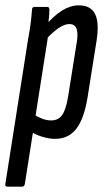

<svg xmlns="http://www.w3.org/2000/svg" viewBox="-34 -514 391 719"><path d="M173 6Q151 6 125.5 -1.5Q100 -9 79 -22L90 -87Q107 -76 124 -69.5Q141 -63 158 -63Q184 -63 198.5 -83Q213 -103 221 -152L254 -359Q259 -392 252 -408Q245 -424 226 -424Q206 -424 181.5 -406Q157 -388 131 -359L134 -416Q167 -455 198.5 -474.5Q230 -494 261 -494Q305 -494 321.5 -462.5Q338 -431 328 -364L294 -150Q281 -69 251.5 -31.5Q222 6 173 6ZM-6 185Q-16 185 -14 175L71 -366Q79 -409 82 -435.5Q85 -462 86 -478Q86 -488 95 -488H143Q151 -488 151 -478Q151 -458 147.5 -431.5Q144 -405 142 -388L146 -379L59 175Q57 185 49 185Z"/></svg>

Font: Sofia Sans Extra Condensed Medium
Style: Italic
Weight: 500
Italic angle: -9°
Version: Version 4.100